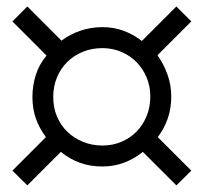

<svg xmlns="http://www.w3.org/2000/svg" viewBox="-20 -725 626 590"><path d="M441.9 -428.2Q441.9 -459.5 430.7 -486.6Q419.4 -513.7 399.9 -533.7Q380.4 -553.7 353.3 -565.4Q326.2 -577.1 294.9 -577.1Q262.2 -577.1 234.6 -565.9Q207 -554.7 186.8 -534.7Q166.5 -514.6 155 -487.1Q143.6 -459.5 143.6 -426.8Q143.6 -394.5 155 -367.2Q166.5 -339.8 187 -320.1Q207.5 -300.3 235.1 -289.1Q262.7 -277.8 294.9 -277.8Q326.7 -277.8 353.8 -289.6Q380.9 -301.3 400.4 -321.5Q419.9 -341.8 430.9 -369.1Q441.9 -396.5 441.9 -428.2ZM522 -155.3 418.9 -258.3Q391.6 -236.3 360.6 -224.9Q329.6 -213.4 294.9 -213.4Q257.3 -213.4 226.1 -224.6Q194.8 -235.8 167 -258.3L64 -155.3L18.1 -200.7L121.1 -303.7Q100.6 -331.1 90.1 -361.3Q79.6 -391.6 79.6 -426.8Q79.6 -461.9 90.1 -494.9Q100.6 -527.8 123 -554.2L18.1 -659.2L64 -705.1L168.9 -600.1Q195.8 -620.1 227.8 -630.9Q259.8 -641.6 294.9 -641.6Q329.6 -641.6 359.9 -630.4Q390.1 -619.1 416 -599.1L522 -705.1L567.9 -659.2L463.9 -555.2Q482.9 -528.8 494.6 -496.1Q506.3 -463.4 506.3 -428.2Q506.3 -358.4 464.8 -303.7L567.9 -200.7Z"/></svg>

Font: Andika Cyr
Style: Regular
Weight: 400
Designer: Victor Gaultney, Annie Olsen, Julie Remington, Don Collingsworth, Eric Hays, Becca Hirsbrunner
Foundry: SIL International
Version: Version 5.000